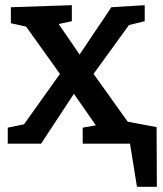

<svg xmlns="http://www.w3.org/2000/svg" viewBox="-20 -556 631 743"><path d="M10 0V-62L73 -75L212 -270L81 -453L22 -466V-528L258 -536V-474L207 -463L288 -345L411 -528L540 -536V-474L479 -459L342 -270L480 -77L551 -62V0H300V-62L351 -71L266 -193L139 0ZM406 -98 586 -64 587 167H510L483 -1L424 0Z"/></svg>

Font: Bitter SemiBold
Style: Regular
Weight: 600
Designer: Sol Matas, and Bitter project Authors
Foundry: Sol Matas
Version: Version 2.001